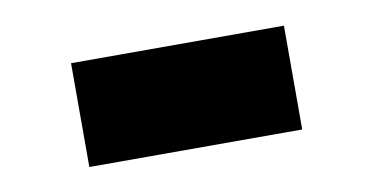

<svg xmlns="http://www.w3.org/2000/svg" viewBox="-33 -433 556 286"><g transform="rotate(-10 245.0 -289.5)"><path d="M84 -211V-368H406V-211Z"/></g></svg>

Font: Spartan Thin ExtraBold
Style: Regular
Weight: 800
Version: Version 1.004